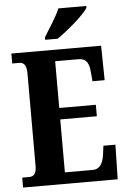

<svg xmlns="http://www.w3.org/2000/svg" viewBox="-61 -975 672 1019"><g transform="rotate(-5 275.0 -465.5)"><path d="M205 -784V-771H272C329 -810 417 -886 438 -921V-931H289C272 -886 230 -827 205 -784ZM20 0H524L528 -184H464L458 -138C452 -94 436 -61 396 -61H248V-343H443V-404H248V-653H373C414 -653 429 -626 432 -576L436 -530H501L498 -714H20V-661H55C76 -661 96 -654 96 -600V-109C96 -69 83 -53 57 -53H20Z"/></g></svg>

Font: Noto Serif Armenian ExtraCondensed ExtraBold
Style: Regular
Weight: 800
Width: 2
Designer: Monotype Design Team
Foundry: Monotype Imaging Inc.
Version: Version 2.008